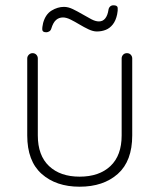

<svg xmlns="http://www.w3.org/2000/svg" viewBox="-20 -700 603 726"><path d="M460 -499Q469 -499 474.5 -493Q480 -487 480 -479V-188Q480 -91 425.5 -42.5Q371 6 281 6Q192 6 137.5 -42.5Q83 -91 83 -188V-479Q83 -487 89 -493Q95 -499 103 -499Q112 -499 117.5 -493Q123 -487 123 -479V-188Q123 -112 165.5 -72Q208 -32 281 -32Q355 -32 397.5 -72Q440 -112 440 -188V-479Q440 -487 445.5 -493Q451 -499 460 -499ZM155 -578Q141 -578 140 -587Q139 -596 143 -613Q152 -646 175 -660Q198 -674 222 -674Q238 -674 255.5 -665.5Q273 -657 291 -646.5Q309 -636 325 -627.5Q341 -619 354 -619Q369 -619 378 -630.5Q387 -642 390 -662Q391 -670 396 -675Q401 -680 409 -680Q424 -680 425 -670.5Q426 -661 423 -646Q418 -622 406.5 -607.5Q395 -593 379.5 -587Q364 -581 346 -581Q332 -581 315 -589Q298 -597 280.5 -607.5Q263 -618 247 -626Q231 -634 218 -634Q203 -634 192 -624.5Q181 -615 174 -592Q172 -585 166.5 -581.5Q161 -578 155 -578Z"/></svg>

Font: Quicksand Light Light
Style: Regular
Weight: 300
Version: Version 3.006